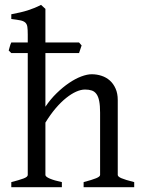

<svg xmlns="http://www.w3.org/2000/svg" viewBox="-20 -777 592 797"><path d="M327.1 0V-21Q362.3 -30.3 378.9 -37.1Q395.5 -43.9 395.5 -50.8V-309.1Q395.5 -338.9 391.8 -357.4Q388.2 -376 380.4 -386.7Q372.6 -397.5 360.8 -401.4Q349.1 -405.3 333 -405.3Q315.9 -405.3 296.1 -396.5Q276.4 -387.7 254.9 -370.6Q233.4 -353.5 211.4 -327.9Q189.5 -302.2 168.5 -268.1V-50.8Q168.5 -43.5 186.8 -35.6Q205.1 -27.8 236.8 -21V0H26.9V-21Q59.1 -29.3 77.1 -35.9Q95.2 -42.5 95.2 -50.8V-556.6H26.9L16.1 -567.4Q18.6 -575.2 20.8 -584Q22.9 -592.8 26.9 -600.6H95.2V-633.8Q95.2 -654.3 93.5 -665.8Q91.8 -677.2 84.7 -683.6Q77.6 -689.9 64 -692.6Q50.3 -695.3 26.9 -698.2V-717.8Q47.4 -721.7 64.2 -725.6Q81.1 -729.5 95.5 -734.1Q109.9 -738.8 123 -744.1Q136.2 -749.5 150.4 -756.8L168.5 -740.2V-600.6H308.1L318.8 -588.4L308.1 -556.6H168.5V-334Q189.5 -365.2 215.1 -390.1Q240.7 -415 266.6 -432.6Q292.5 -450.2 317.1 -459.5Q341.8 -468.8 360.8 -468.8Q381.8 -468.8 401.4 -462.4Q420.9 -456.1 435.8 -442.9Q450.7 -429.7 459.7 -409.4Q468.8 -389.2 468.8 -361.8V-50.8Q468.8 -43.9 483.6 -37.4Q498.5 -30.8 537.1 -21V0Z"/></svg>

Font: GentiumAlt
Style: Regular
Weight: 400
Designer: J. Victor Gaultney
Version: Version 1.02; 2005; OFL release